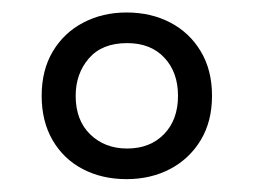

<svg xmlns="http://www.w3.org/2000/svg" viewBox="-20 -743 404 306"><path d="M181.6 -457.5Q142.6 -457.5 111.8 -473.6Q81.1 -489.7 63.7 -519.8Q46.4 -549.8 46.4 -590.3Q46.4 -631.3 64.2 -661.1Q82 -690.9 112.8 -707Q143.6 -723.1 181.6 -723.1Q220.7 -723.1 251.5 -707Q282.2 -690.9 300 -661.1Q317.9 -631.3 317.9 -590.3Q317.9 -549.3 299.8 -519.5Q281.7 -489.7 251 -473.6Q220.2 -457.5 181.6 -457.5ZM182.6 -506.3Q219.2 -506.3 241.5 -529.3Q263.7 -552.2 263.7 -590.3Q263.7 -627.9 241.9 -651.1Q220.2 -674.3 182.6 -674.3Q142.6 -674.3 121.6 -649.9Q100.6 -625.5 100.6 -590.3Q100.6 -551.3 123.8 -528.8Q147 -506.3 182.6 -506.3Z"/></svg>

Font: Open Sans Condensed
Style: Italic
Weight: 400
Width: 3
Italic angle: -12°
Designer: Monotype Design Team
Foundry: Monotype Imaging Inc.
Version: Version 3.000